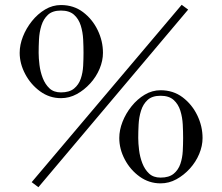

<svg xmlns="http://www.w3.org/2000/svg" viewBox="-20 -759 926 800"><path d="M328 -539Q328 -565 326.5 -595Q325 -625 316.5 -652.5Q308 -680 288.5 -697.5Q269 -715 234 -715Q199 -715 180 -697.5Q161 -680 152.5 -652.5Q144 -625 142.5 -595Q141 -565 141 -539Q141 -517 144.5 -488.5Q148 -460 158 -434Q168 -408 186 -391Q204 -374 234 -374Q269 -374 288.5 -390Q308 -406 316.5 -431Q325 -456 326.5 -484.5Q328 -513 328 -539ZM743 -184Q743 -210 741.5 -240Q740 -270 731.5 -297.5Q723 -325 703.5 -342.5Q684 -360 649 -360Q614 -360 595 -342.5Q576 -325 567.5 -297.5Q559 -270 557.5 -240Q556 -210 556 -184Q556 -162 559.5 -133.5Q563 -105 573 -79Q583 -53 601 -36Q619 -19 649 -19Q684 -19 703.5 -35Q723 -51 731.5 -76Q740 -101 741.5 -129.5Q743 -158 743 -184ZM409 -539Q409 -506 395 -472.5Q381 -439 356 -411.5Q331 -384 300 -367Q269 -350 234 -350Q186 -350 147 -378.5Q108 -407 85 -450.5Q62 -494 62 -539Q62 -572 75.5 -606.5Q89 -641 113 -671Q137 -701 168 -719.5Q199 -738 234 -738Q287 -738 326 -708.5Q365 -679 387 -633.5Q409 -588 409 -539ZM764 -719 140 21 112 0 737 -739ZM824 -184Q824 -151 810 -117.5Q796 -84 771 -56.5Q746 -29 715 -12Q684 5 649 5Q601 5 562 -23Q523 -51 500 -94.5Q477 -138 477 -184Q477 -217 490.5 -251.5Q504 -286 528 -316Q552 -346 583 -364.5Q614 -383 649 -383Q702 -383 741 -353.5Q780 -324 802 -278.5Q824 -233 824 -184Z"/></svg>

Font: Kaisei Decol
Style: Regular
Weight: 400
Designer: Font-Kai, 金井和夫
Foundry: KAZUO KANAI
Version: Version 5.003